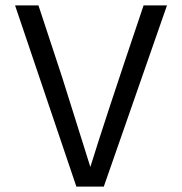

<svg xmlns="http://www.w3.org/2000/svg" viewBox="-20 -694 677 714"><path d="M366 0H264L36 -674H123L211 -407L316 -73Q367 -239 514 -674H601Z"/></svg>

Font: Hind Mysuru
Style: Regular
Weight: 400
Designer: Manushi Parikh, Hitesh Malaviya
Foundry: Indian Type Foundry
Version: Version 0.703;PS 1.0;hotconv 1.0.86;makeotf.lib2.5.63406